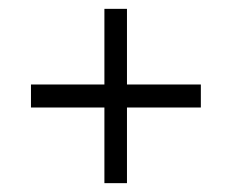

<svg xmlns="http://www.w3.org/2000/svg" viewBox="-20 -587 523 434"><path d="M50 -396H216V-567H267V-396H434V-344H267V-173H216V-344H50Z"/></svg>

Font: EncodeSans
Style: Light
Weight: 300
Designer: Pablo Impallari, Andres Torresi
Foundry: Pablo Impallari, Andres Torresi
Version: Version 1.000; ttfautohint (v1.4.1)